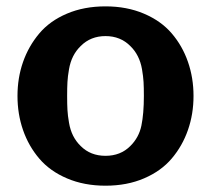

<svg xmlns="http://www.w3.org/2000/svg" viewBox="-20 -568 665 606"><path d="M434.1 -265.1Q434.1 -292 433.1 -309.3Q432.1 -326.7 428.2 -349.4Q424.3 -372.1 415 -390.4Q405.8 -408.7 391.1 -422.9Q359.9 -454.1 313 -454.1Q266.1 -454.1 234.9 -422.9Q220.2 -408.7 210.9 -390.4Q201.7 -372.1 197.8 -349.4Q193.8 -326.7 192.9 -309.3Q191.9 -292 191.9 -265.1Q191.9 -238.3 192.9 -220.9Q193.8 -203.6 197.8 -180.7Q201.7 -157.7 210.9 -139.4Q220.2 -121.1 234.9 -106.9Q265.6 -76.2 313 -76.2Q360.4 -76.2 391.1 -106.9Q418.5 -133.8 426.3 -171.6Q434.1 -209.5 434.1 -265.1ZM313 -547.9Q380.4 -547.9 434.3 -524.9Q488.3 -502 522 -462.6Q555.7 -423.3 573.2 -372.8Q590.8 -322.3 590.8 -265.1Q590.8 -208 573.2 -157.7Q555.7 -107.4 522.2 -67.9Q488.8 -28.3 434.8 -5.1Q380.9 18.1 313 18.1Q245.6 18.1 191.7 -4.9Q137.7 -27.8 104 -67.4Q70.3 -106.9 52.7 -157.5Q35.2 -208 35.2 -265.1Q35.2 -322.3 52.7 -372.3Q70.3 -422.4 103.8 -462.2Q137.2 -502 191.2 -524.9Q245.1 -547.9 313 -547.9Z"/></svg>

Font: Aurulent Sans
Style: Bold
Weight: 700
Version: Version 2007.05.04